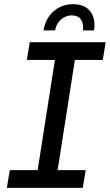

<svg xmlns="http://www.w3.org/2000/svg" viewBox="-20 -903 528 923"><path d="M13 0 27 -85H161L244 -615H109L123 -700H488L474 -615H340L257 -85H392L378 0ZM189 -757Q196 -796 215.5 -824Q235 -852 265 -867.5Q295 -883 331 -883Q388 -883 414.5 -847.5Q441 -812 432 -757H379Q381 -775 377 -791.5Q373 -808 360.5 -818.5Q348 -829 324 -829Q297 -829 274 -810Q251 -791 245 -757Z"/></svg>

Font: MuseoModerno
Style: Italic
Weight: 400
Italic angle: -9°
Designer: Pablo Cosgaya, Héctor Gatti, Marcela Romero, and the Authors of The MuseoModerno Project.
Foundry: Omnibus-Type Team
Version: Version 1.003